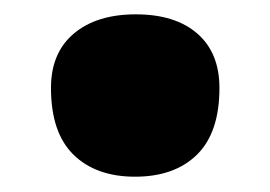

<svg xmlns="http://www.w3.org/2000/svg" viewBox="-20 -479 367 261"><path d="M163.6 -238.8Q110.4 -238.8 79.8 -268.8Q49.3 -298.8 49.3 -359.4Q49.3 -407.2 80.3 -433.3Q111.3 -459.5 164.6 -459.5Q218.3 -459.5 248.3 -433.3Q278.3 -407.2 278.3 -359.4Q278.3 -298.8 247.8 -268.8Q217.3 -238.8 163.6 -238.8Z"/></svg>

Font: Pinar DS1 ExtraBold
Style: Regular
Weight: 800
Designer: Amin Abedi
Version: Version 3.000